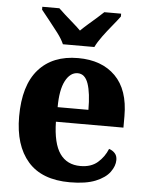

<svg xmlns="http://www.w3.org/2000/svg" viewBox="-54 -810 658 864"><g transform="rotate(5 274.5 -378.0)"><path d="M294 10Q167 10 104 -62.5Q41 -135 41 -265Q41 -406 104.5 -478Q168 -550 283 -550Q390 -550 451.5 -488.5Q513 -427 513 -308V-256H208Q210 -158 242 -112.5Q274 -67 335 -67Q383 -67 412.5 -92.5Q442 -118 457 -155Q473 -150 483.5 -138.5Q494 -127 494 -108Q494 -81 474 -53.5Q454 -26 410 -8Q366 10 294 10ZM349 -322Q349 -398 334.5 -440Q320 -482 287 -482Q253 -482 231.5 -441Q210 -400 210 -322ZM209 -606Q199 -629 179 -655.5Q159 -682 138 -708Q117 -734 102 -753V-766H179Q190 -755 208.5 -738.5Q227 -722 246.5 -705Q266 -688 280 -674Q294 -688 313.5 -705Q333 -722 352 -738.5Q371 -755 382 -766H458V-753Q444 -734 422.5 -708Q401 -682 381.5 -655.5Q362 -629 351 -606Z"/></g></svg>

Font: Noto Serif Khmer SemiCondensed ExtraBold
Style: Regular
Weight: 800
Width: 4
Designer: Danh Hong and the Monotype Design Team
Foundry: Monotype Imaging Inc.
Version: Version 2.004